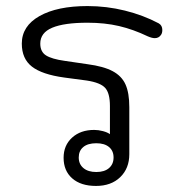

<svg xmlns="http://www.w3.org/2000/svg" viewBox="-20 -604 608 634"><path d="M190 -83Q190 -124 218 -149.5Q246 -175 291 -175Q305 -175 320 -171Q335 -167 343 -161V-254Q343 -296 327.5 -313.5Q312 -331 267 -338L192 -348Q119 -358 85.5 -384Q52 -410 52 -460Q52 -518 110.5 -551Q169 -584 269 -584Q332 -584 392.5 -569Q453 -554 504 -527Q516 -520 516 -505Q516 -494 511 -488Q504 -478 491 -478Q482 -478 468 -484Q420 -507 373 -518Q326 -529 269 -529Q192 -529 152.5 -512.5Q113 -496 113 -460Q113 -433 132 -421Q151 -409 194 -403L269 -392Q322 -385 352 -369Q382 -353 394.5 -325Q407 -297 407 -250V-95Q407 -48 377 -19Q347 10 297 10Q247 10 218.5 -15Q190 -40 190 -83ZM355 -84Q355 -106 340 -118.5Q325 -131 298 -131Q270 -131 255 -118.5Q240 -106 240 -84Q240 -62 255.5 -49Q271 -36 298 -36Q325 -36 340 -49Q355 -62 355 -84Z"/></svg>

Font: Kodchasan Light
Style: Regular
Weight: 300
Version: Version 1.000; ttfautohint (v1.6)